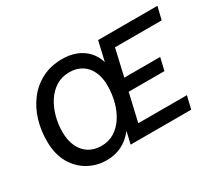

<svg xmlns="http://www.w3.org/2000/svg" viewBox="-125 -923 1334 1186"><g transform="rotate(-30 542.5 -330.0)"><path d="M339 10Q269 10 209.5 -23Q150 -56 113.5 -118.5Q77 -181 76 -271Q75 -351 96.5 -422.5Q118 -494 161 -550Q204 -606 267 -638Q330 -670 411 -670Q465 -670 509.5 -652.5Q554 -635 585 -601.5Q616 -568 630 -521L662 -660H1085L1063 -569H730L686 -378H942L921 -289H666L620 -91H967L945 0H513L533 -86Q494 -37 445.5 -13.5Q397 10 339 10ZM354 -83Q406 -83 446 -107.5Q486 -132 514 -174.5Q542 -217 556.5 -270.5Q571 -324 572 -382Q573 -443 553 -486.5Q533 -530 496 -553.5Q459 -577 407 -577Q354 -577 313 -551.5Q272 -526 244 -483Q216 -440 201.5 -386.5Q187 -333 187 -278Q187 -217 208 -173Q229 -129 266.5 -106Q304 -83 354 -83Z"/></g></svg>

Font: Kantumruy Pro Medium
Style: Italic
Weight: 500
Italic angle: -13°
Designer: Sovichet Tep
Foundry: Sovichet Tep
Version: Version 1.002